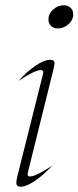

<svg xmlns="http://www.w3.org/2000/svg" viewBox="-20 -703 298 729"><path d="M164 -629Q164 -651 182 -667Q200 -683 222 -683Q238 -683 248 -673.5Q258 -664 258 -649Q258 -627 240 -611Q222 -595 200 -595Q184 -595 174 -604.5Q164 -614 164 -629ZM42 -9Q42 -19 46 -34L143 -421Q144 -424 144 -429Q144 -437 135 -437Q113 -437 50 -396Q83 -432 115.5 -454Q148 -476 170 -476Q179 -476 183 -473Q187 -470 187 -463Q187 -456 182 -436L86 -49Q85 -46 85 -41Q85 -33 94 -33Q116 -33 178 -74Q146 -39 113 -16.5Q80 6 58 6Q42 6 42 -9Z"/></svg>

Font: Srisakdi
Style: Regular
Weight: 400
Designer: Cadson Demak Co.,Ltd.
Foundry: Cadson Demak Co.,Ltd.
Version: Version 1.000